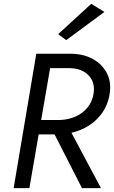

<svg xmlns="http://www.w3.org/2000/svg" viewBox="-20 -980 594 1000"><path d="M322 -345 506 0H407L231 -345ZM254 -700 133 0H51L169 -700ZM215 -700H352Q416 -699 464 -672.5Q512 -646 536.5 -599Q561 -552 551 -490Q541 -427 503 -380Q465 -333 408.5 -307.5Q352 -282 286 -280H143L156 -355H293Q337 -357 373.5 -373Q410 -389 435 -419Q460 -449 467 -490Q474 -531 460 -560.5Q446 -590 416.5 -607Q387 -624 345 -625H202ZM325 -771 283 -802 455 -960 524 -918Z"/></svg>

Font: Jost
Style: Italic
Weight: 400
Italic angle: -5°
Version: Version 3.710